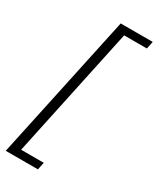

<svg xmlns="http://www.w3.org/2000/svg" viewBox="-233 -779 879 1070"><g transform="rotate(30 206.0 -243.5)"><path d="M6 224 206 -711H266L67 224ZM43 224 44 176H223L213 224ZM227 -663V-711H412L402 -663Z"/></g></svg>

Font: Ysabeau Office
Style: Italic
Weight: 400
Italic angle: -12°
Designer: Christian Thalmann (Catharsis Fonts)
Version: Version 2.001;gftools[0.9.30]; featfreeze: tnum,lnum,ss02